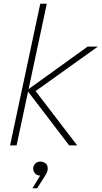

<svg xmlns="http://www.w3.org/2000/svg" viewBox="-20 -780 545 1030"><path d="M394 0H351L125 -296L450 -530H505L155 -280L156 -311ZM69 0H34L196 -760H231ZM179 230H154L210 138L226 152Q219 157 211.5 159.5Q204 162 197 162Q178 162 168 150Q158 138 158 125Q158 111 168 99Q178 87 197 87Q212 87 224 96Q236 105 236 124Q236 139 226.5 155.5Q217 172 194 207Z"/></svg>

Font: Be Vietnam Pro Variable Thin
Style: Italic
Weight: 100
Italic angle: -12°
Designer: Lam Bao, Tony Le, Vietanh Nguyen
Foundry: Yellow Type Foundry
Version: Version 1.002